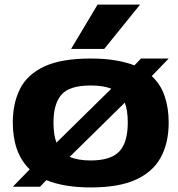

<svg xmlns="http://www.w3.org/2000/svg" viewBox="-20 -810 779 840"><path d="M36 7 110 -69Q72 -106 54 -157.5Q36 -209 36 -274Q36 -358 67.5 -421Q99 -484 173.5 -519Q248 -554 377 -554Q437 -554 484.5 -546Q532 -538 568 -524L597 -554H718L644 -477Q683 -441 700.5 -389Q718 -337 718 -274Q718 -185 683.5 -121.5Q649 -58 574.5 -24Q500 10 377 10Q260 10 183 -22L155 7ZM214 -274Q214 -220 227 -186L467 -422Q432 -436 377 -436Q284 -436 249 -396Q214 -356 214 -274ZM377 -108Q464 -108 501.5 -147Q539 -186 539 -274Q539 -327 526 -361L285 -124Q320 -108 377 -108ZM291 -596 407 -790H593L436 -596Z"/></svg>

Font: Georama Extended
Style: Bold
Weight: 700
Width: 7
Designer: Jean-Baptiste Levee
Foundry: Production Type
Version: Version 1.000